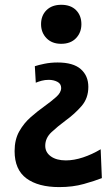

<svg xmlns="http://www.w3.org/2000/svg" viewBox="-20 -571 453 802"><path d="M235.5 -388Q197 -388 174.2 -411.5Q151.5 -435 151.5 -470Q151.5 -506 174.2 -528.5Q197 -551 236 -551Q275.5 -551 297.8 -528.5Q320 -506 320 -470Q320 -435 297.5 -411.5Q275 -388 235.5 -388ZM227.5 210.5Q139.5 210.5 90.2 174Q41 137.5 41 60Q41 12 60.5 -22.5Q80 -57 109 -82.2Q138 -107.5 165.5 -127Q194 -147.5 214.8 -166Q235.5 -184.5 235.5 -203.5Q235.5 -221 219.8 -229.2Q204 -237.5 183.5 -237.5Q168 -237.5 154 -233.8Q140 -230 129.5 -225.5L125.5 -294.5Q140.5 -299.5 166.2 -304.8Q192 -310 220.5 -310Q286 -310 317.5 -282.2Q349 -254.5 349 -208Q349 -160.5 320.5 -127.8Q292 -95 254 -67.5Q221.5 -43.5 195.2 -19Q169 5.5 169 38Q169 65.5 192.5 82.2Q216 99 255 99Q289 99 326.8 86.5Q364.5 74 400.5 52.5L405.5 173Q376.5 184.5 330.2 197.5Q284 210.5 227.5 210.5Z"/></svg>

Font: Heraclito SemiBold
Style: Regular
Weight: 600
Designer: Kostas Bartsokas (font) & Cristiano Sobral (main changes)
Foundry: Kostas Bartsokas (font) & Cristiano Sobral (main changes)
Version: Version 1.00;July 8, 2020;FontCreator 13.0.0.2655 64-bit